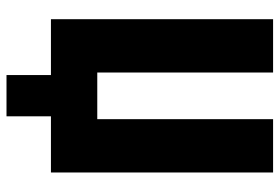

<svg xmlns="http://www.w3.org/2000/svg" viewBox="-158 -582 880 605"><g transform="rotate(90 282.5 -280.0)"><path d="M524 -700V0H347V140H217V0H41V-700H209V-146H356V-700Z"/></g></svg>

Font: Tektur SemiCondensed
Style: Bold
Weight: 700
Width: 4
Designer: Adam Jagosz
Foundry: Adam Jagosz
Version: Version 1.005;gftools[0.9.30]